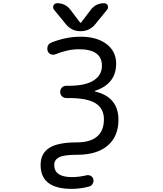

<svg xmlns="http://www.w3.org/2000/svg" viewBox="-20 -999 1040 1226"><path d="M470.7 -89.8Q555.7 -89.8 599.6 -127Q643.6 -164.1 643.6 -237.3Q643.6 -304.7 591.3 -338.9Q539.1 -373 418 -373H403.3Q386.7 -373 375.5 -384.3Q364.3 -395.5 364.3 -412.1Q364.3 -428.7 375.5 -439.9Q386.7 -451.2 403.3 -451.2H418Q525.4 -451.2 578.1 -485.4Q630.9 -519.5 630.9 -579.1Q630.9 -684.6 484.4 -684.6Q413.1 -684.6 334 -652.3Q318.4 -646.5 303.7 -652.8Q289.1 -659.2 284.2 -673.8Q282.2 -680.7 282.2 -688.5Q282.2 -697.3 285.2 -706.1Q293 -721.7 308.6 -727.5Q402.3 -764.6 494.1 -764.6Q598.6 -764.6 660.2 -717.8Q721.7 -670.9 721.7 -592.8Q721.7 -462.9 585.9 -418.9Q585 -418.9 585 -417.5Q585 -416 585.9 -415Q736.3 -379.9 736.3 -234.4Q736.3 -127.9 667.5 -69.3Q598.6 -10.7 473.6 -10.7Q385.7 -10.7 356 5.9Q326.2 22.5 326.2 53.7Q326.2 131.8 438.5 131.8Q485.4 131.8 533.2 120.1Q547.9 117.2 560.5 124.5Q573.2 131.8 576.2 146.5Q579.1 161.1 571.3 174.8Q563.5 188.5 547.9 192.4Q493.2 207 437.5 207Q239.3 207 239.3 54.7Q239.3 -18.6 293.9 -54.2Q348.6 -89.8 470.7 -89.8ZM490.2 -856.4Q494.1 -850.6 499 -856.4L559.6 -936.5Q591.8 -978.5 644.5 -978.5Q661.1 -978.5 668 -963.9Q669.9 -958 669.9 -952.1Q669.9 -944.3 664.1 -937.5L587.9 -843.8Q551.8 -799.8 494.6 -799.8Q437.5 -799.8 401.4 -843.8L325.2 -936.5Q319.3 -944.3 319.3 -952.1Q319.3 -958 321.3 -963.9Q329.1 -978.5 344.7 -978.5Q398.4 -978.5 430.7 -935.5Z"/></svg>

Font: Rounded Mgen+ 1m regular
Style: Regular
Weight: 400
Designer: [Source Han Sans]
Ryoko NISHIZUKA  (kana & ideographs); Paul D. Hunt (Latin, Greek & Cyrillic); Wenlong ZHANG  (bopomofo
Version: Version 1.059.20150602